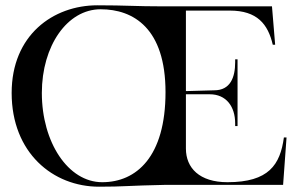

<svg xmlns="http://www.w3.org/2000/svg" viewBox="-20 -700 1136 725"><path d="M1052 -181H1062L1049 -2H606C459 1 450 5 354 5C180 5 24 -123 24 -349C24 -567 180 -680 348 -680C456 -680 491 -676 596 -676H1007L1019 -531H1010C992 -609 951 -660 848 -660H682V-356L789 -359C850 -359 868 -408 868 -465V-476H877V-224H868V-234C868 -298 834 -344 772 -344H682V-139C682 -66 733 -12 839 -12C995 -12 1038 -78 1052 -181ZM360 -665C234 -665 138 -527 138 -349C138 -163 237 -12 366 -12C495 -12 605 -108 605 -352C605 -593 484 -665 360 -665Z"/></svg>

Font: Open Baskerville 0.0.53
Style: Normal
Weight: 400
Designer: Isaac Moore, James Puckett, Rob Mientjes
Foundry: The Open Baskerville Project
Version: 0.0.53 (g939f078)